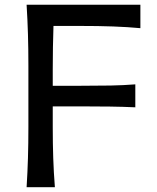

<svg xmlns="http://www.w3.org/2000/svg" viewBox="-20 -776 650 796"><path d="M90.3 0Q94.2 -62.5 95.9 -120.8Q97.7 -179.2 97.7 -249.5V-503.9Q97.7 -575.2 95.9 -634Q94.2 -692.9 90.3 -756.3H562V-659.2Q509.3 -664.1 449 -666.3Q388.7 -668.5 307.1 -668.5H201.7Q200.2 -625 199.5 -581.5Q198.7 -538.1 198.7 -488.3V-420.4H313.5Q386.2 -420.4 439 -421.4Q491.7 -422.4 541 -426.3V-331.1Q488.8 -333.5 436.3 -334.2Q383.8 -335 312.5 -335H198.7V-249.5Q198.7 -179.2 200.7 -120.8Q202.6 -62.5 207.5 0Z"/></svg>

Font: Pinar Medium
Style: Regular
Weight: 500
Designer: Amin Abedi
Version: Version 3.000